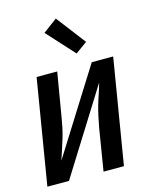

<svg xmlns="http://www.w3.org/2000/svg" viewBox="-115 -842 730 918"><g transform="rotate(-15 250.0 -383.0)"><path d="M4 0 90 -520H192L157 -312Q153 -286 147.5 -259.5Q142 -233 134.5 -207Q127 -181 118 -155Q109 -129 101 -103L363 -520H469L383 0H282L316 -208Q321 -234 326.5 -260.5Q332 -287 339.5 -313Q347 -339 356 -365Q365 -391 372 -417L111 0ZM304 -579 181 -714 251 -766 362 -621Z"/></g></svg>

Font: Iosevka SS04 Semibold Oblique
Style: Regular
Weight: 600
Italic angle: -9°
Monospace: yes
Designer: Belleve Invis
Foundry: Belleve Invis
Version: Version 19.0.0; ttfautohint (v1.8.4)